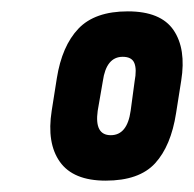

<svg xmlns="http://www.w3.org/2000/svg" viewBox="-20 -709 342 338"><path d="M166 -391Q109 -391 85.5 -424Q62 -457 71 -514L80 -571Q89 -628 118 -658.5Q147 -689 205 -689Q263 -689 285.5 -656Q308 -623 299 -567L290 -510Q281 -452 253 -421.5Q225 -391 166 -391ZM175 -471Q204 -471 210 -514L217 -566Q221 -587 216.5 -598Q212 -609 196 -609Q167 -609 161 -566L152 -514Q146 -471 175 -471Z"/></svg>

Font: Sofia Sans Extra Condensed ExtraBold
Style: Italic
Weight: 800
Italic angle: -9°
Designer: Botio Nikoltchev, Ani Petrova
Foundry: lettersoup
Version: Version 4.101; ttfautohint (v1.8.4.7-5d5b)